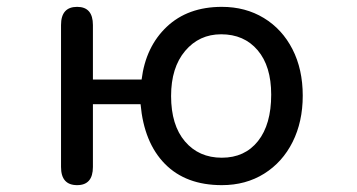

<svg xmlns="http://www.w3.org/2000/svg" viewBox="-20 -519 1040 560"><path d="M627 -499Q696 -499 749.5 -466.5Q803 -434 833 -375.5Q863 -317 863 -240Q863 -164 833.5 -105Q804 -46 750.5 -12.5Q697 21 627 21Q522 21 461 -41Q400 -103 390 -215H251V-32Q251 21 205 21Q158 21 158 -32V-446Q158 -499 205 -499Q251 -499 251 -446V-287H393Q405 -383 466.5 -441Q528 -499 627 -499ZM627 -59Q694 -59 732.5 -107.5Q771 -156 771 -243Q771 -326 731.5 -372.5Q692 -419 625 -419Q561 -419 520 -370.5Q479 -322 479 -239Q479 -154 519.5 -106.5Q560 -59 627 -59Z"/></svg>

Font: 寒蝉全圆体
Style: Regular
Weight: 400
Designer: Warren2060
      Designed by Motoya company      

      [Varela Round]
      Joe Prince(Latin component); Avraham Cornf
Foundry: ChillType
Version: Version 3.200